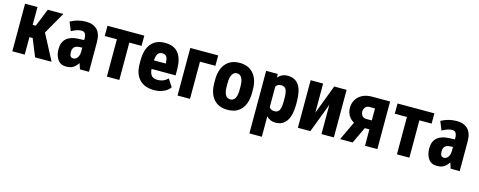

<svg xmlns="http://www.w3.org/2000/svg" viewBox="-31 -1197 5140 2059"><g transform="rotate(15 2538.5 -167.5)"><path d="M233.9 -193.8H197.8V0H60.1V-528.3H197.8V-330.1H231.9L312 -528.3H485.4L346.2 -284.7L496.1 0H313Z M774.4 -190.9V-231.9L742.2 -230Q703.6 -228 686 -209.2Q668.5 -190.4 668.5 -155.3Q668.5 -122.6 679.2 -108.4Q689.9 -94.7 710.4 -94.7Q737.8 -94.7 755.9 -120.1Q774.4 -145.5 774.4 -190.9ZM651.9 -499.5Q695.3 -511.2 744.1 -511.2Q823.2 -511.2 867.2 -466.3Q911.1 -420.9 911.1 -331.5V-3.4V0H907.2H813.5H811L810.1 -2.4L789.6 -64.5Q765.1 -27.3 737.3 -9.8Q707.5 9.3 659.2 9.3Q658.7 9.3 658.2 9.3Q658.2 9.3 657.7 9.3Q595.2 9.3 563.5 -37.1Q547.9 -60.1 540 -88.4Q532.2 -116.7 532.2 -150.4Q532.2 -229.5 578.1 -269.5Q624 -309.6 710.9 -313L773.4 -315.4V-331.1Q773.4 -406.2 721.2 -406.2Q674.8 -406.2 613.3 -372.1L609.9 -370.1L608.4 -374L571.8 -463.4L570.3 -466.3L573.2 -467.8Q608.9 -488.3 651.9 -499.5Z M1383.8 -414.6H1248V0H1109.9V-414.6H975.1V-528.3H1383.8Z M1552.2 -298.8H1683.1V-307.6Q1682.1 -351.6 1668 -374Q1654.3 -395.5 1620.4 -395.5Q1586.4 -395.5 1571 -372.6Q1555.7 -349.6 1552.2 -298.8ZM1738.8 -11.7Q1692.4 9.3 1635.3 9.3Q1528.3 9.3 1470.9 -51.3Q1413.6 -111.8 1413.6 -224.1V-263.2Q1413.6 -381.8 1466.3 -446.3Q1519 -511.2 1621.1 -511.2Q1720.2 -511.2 1769 -450.2Q1817.4 -389.6 1818.4 -270.5V-207V-203.6H1815.4H1551.3Q1554.7 -153.3 1576.2 -129.9Q1598.1 -106 1644 -106.4Q1710.4 -106.4 1753.4 -150.4L1756.3 -153.3L1758.8 -149.9L1810.1 -70.3L1811.5 -68.4L1810.1 -66.9Q1797.9 -49.8 1780 -35.9Q1762.2 -22 1738.8 -11.7Z M2204.1 -413.1H2032.7V0H1894.5V-528.3H2204.1Z M2377.9 -266.6V-234.9Q2377.9 -106.4 2449.7 -106.4Q2515.6 -106.4 2521 -212.9L2521.5 -266.6Q2521.5 -333 2502 -364.7Q2482.9 -395.5 2448.7 -395.5Q2416 -395.5 2397.5 -364.7Q2377.9 -333 2377.9 -266.6ZM2239.7 -235.4V-267.1Q2239.7 -380.9 2293.9 -445.8Q2348.6 -511.2 2448.7 -511.2Q2549.3 -511.2 2604.5 -445.8Q2659.2 -380.9 2658.7 -266.1V-234.4Q2658.7 -120.1 2605 -55.7Q2577.6 -23.4 2539.6 -6.8Q2500.5 9.3 2449.7 9.3Q2348.1 9.3 2293.9 -55.7Q2266.6 -87.9 2253.2 -133.1Q2239.7 -178.2 2239.7 -235.4Z M3010.3 -235.4V-267.6Q3010.3 -337.9 2993.7 -367.2Q2978 -395 2939.9 -394.5Q2899.9 -394.5 2881.8 -363.8V-135.7Q2899.4 -106.4 2940.9 -106.4Q2979.5 -106.4 2994.6 -136.7Q3010.3 -168 3010.3 -235.4ZM3147.5 -273.4V-235.4Q3147.5 -117.7 3106.4 -54.7Q3064.9 9.3 2981.4 9.3Q2920.4 9.3 2881.8 -34.2V189.9V192.9H2878.4H2747.1H2743.7V189.9V-498.5V-502H2747.1H2868.2H2871.1L2871.6 -499L2875.5 -461.4Q2915 -511.2 2980.5 -511.2Q3064 -511.2 3105.5 -452.1Q3146.5 -393.6 3147.5 -273.4Z M3492.2 -528.3H3629.9V0H3492.2V-324.7L3369.1 0H3230.5V-528.3H3369.1V-204.1Z M3852.1 -346.7Q3852.1 -318.8 3868.9 -300Q3885.7 -281.2 3912.1 -281.2H3975.6V-414.6H3911.6Q3885.7 -414.6 3868.9 -394.8Q3852.1 -375 3852.1 -346.7ZM4112.8 -528.3V0H3975.6V-182.1H3924.3L3838.4 0H3699.2L3797.4 -208.5Q3757.3 -230.5 3735.6 -267.3Q3713.9 -304.2 3713.9 -351.1Q3713.9 -429.7 3767.8 -479Q3821.8 -528.3 3913.6 -528.3Z M4604 -414.6H4468.3V0H4330.1V-414.6H4195.3V-528.3H4604Z M4890.1 -190.9V-231.9L4857.9 -230Q4819.3 -228 4801.8 -209.2Q4784.2 -190.4 4784.2 -155.3Q4784.2 -122.6 4794.9 -108.4Q4805.7 -94.7 4826.2 -94.7Q4853.5 -94.7 4871.6 -120.1Q4890.1 -145.5 4890.1 -190.9ZM4767.6 -499.5Q4811 -511.2 4859.9 -511.2Q4939 -511.2 4982.9 -466.3Q5026.9 -420.9 5026.9 -331.5V-3.4V0H5022.9H4929.2H4926.8L4925.8 -2.4L4905.3 -64.5Q4880.9 -27.3 4853 -9.8Q4823.2 9.3 4774.9 9.3Q4774.4 9.3 4773.9 9.3Q4773.9 9.3 4773.4 9.3Q4710.9 9.3 4679.2 -37.1Q4663.6 -60.1 4655.8 -88.4Q4647.9 -116.7 4647.9 -150.4Q4647.9 -229.5 4693.8 -269.5Q4739.7 -309.6 4826.7 -313L4889.2 -315.4V-331.1Q4889.2 -406.2 4836.9 -406.2Q4790.5 -406.2 4729 -372.1L4725.6 -370.1L4724.1 -374L4687.5 -463.4L4686 -466.3L4689 -467.8Q4724.6 -488.3 4767.6 -499.5Z"/></g></svg>

Font: MAUL Condensed Bold
Style: Condensed Bold
Weight: 700
Designer: MAUL
Version: Version 1.0; 2020; ttfautohint (v1.8.3)